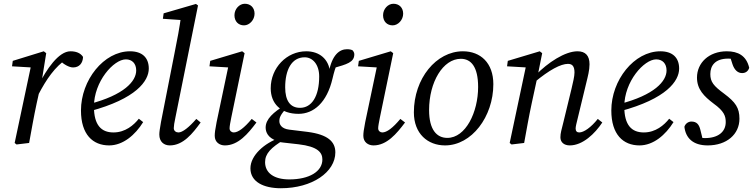

<svg xmlns="http://www.w3.org/2000/svg" viewBox="-20 -761 4008 1022"><path d="M183 -255C227 -340 273 -406 336 -448V-454L286 -451L298 -439C320 -418 348 -402 369 -402C402 -402 421 -425 422 -458C408 -480 383 -488 355 -488C292 -488 227 -392 183 -304H170L183 -255ZM58 0 68 8 135 0C148 -71 160 -140 175 -210L197 -309L202 -329L226 -478L213 -488L48 -437L44 -408L164 -401L146 -415L58 0Z M561 13C635 13 700 -43 742 -111L719 -129C692 -95 647 -56 584 -56C519 -56 480 -95 480 -194C480 -327 585 -445 650 -445C683 -445 705 -423 705 -386C705 -329 641 -255 454 -207L458 -169C705 -235 772 -330 772 -396C772 -455 736 -488 672 -488C532 -488 411 -334 411 -173C411 -45 474 13 561 13Z M884 13C955 13 1005 -50 1048 -109L1025 -128C985 -82 951 -56 930 -56C917 -56 905 -64 905 -79C905 -89 908 -110 914 -137L1034 -732L1023 -740L851 -690L847 -661L964 -653L945 -684C936 -615 923 -547 909 -478L837 -112C831 -77 828 -59 828 -45C828 -6 853 13 884 13Z M1123 -38C1123 -4 1149 13 1177 13C1248 13 1300 -49 1345 -109L1320 -128C1280 -80 1248 -56 1224 -56C1213 -56 1202 -64 1202 -78C1202 -89 1206 -110 1211 -135L1282 -478L1269 -488L1099 -437L1095 -408L1214 -401L1197 -415L1133 -111C1125 -70 1123 -53 1123 -38ZM1279 -626C1308 -626 1335 -655 1335 -688C1335 -720 1314 -741 1283 -741C1254 -741 1228 -713 1228 -680C1228 -647 1249 -626 1279 -626Z M1475 241C1642 241 1765 155 1765 50C1765 -7 1725 -45 1617 -59L1519 -71C1478 -76 1467 -99 1467 -116C1467 -134 1471 -150 1512 -193L1500 -208V-203C1435 -164 1394 -127 1394 -82C1394 -58 1406 -27 1454 -11V-8C1467 -5 1478 -3 1489 -2L1569 7C1672 19 1696 51 1696 88C1696 152 1626 194 1520 194C1439 194 1391 160 1391 102C1391 56 1424 24 1490 -16L1470 -28C1388 0 1313 66 1313 135C1313 207 1383 241 1475 241ZM1569 -155C1649 -155 1720 -214 1750 -343C1758 -377 1765 -401 1776 -425L1753 -398C1826 -419 1866 -429 1866 -472C1866 -480 1862 -487 1857 -493C1850 -497 1840 -499 1827 -499C1787 -499 1747 -469 1730 -375L1737 -376C1730 -447 1680 -488 1610 -488C1506 -488 1421 -400 1421 -291C1421 -209 1475 -155 1569 -155ZM1577 -187C1525 -187 1498 -225 1498 -296C1498 -389 1532 -456 1602 -456C1644 -456 1679 -418 1679 -354C1679 -248 1639 -187 1577 -187Z M1914 -38C1914 -4 1940 13 1968 13C2039 13 2091 -49 2136 -109L2111 -128C2071 -80 2039 -56 2015 -56C2004 -56 1993 -64 1993 -78C1993 -89 1997 -110 2002 -135L2073 -478L2060 -488L1890 -437L1886 -408L2005 -401L1988 -415L1924 -111C1916 -70 1914 -53 1914 -38ZM2070 -626C2099 -626 2126 -655 2126 -688C2126 -720 2105 -741 2074 -741C2045 -741 2019 -713 2019 -680C2019 -647 2040 -626 2070 -626Z M2349 13C2490 13 2606 -139 2606 -313C2606 -426 2538 -488 2444 -488C2302 -488 2183 -343 2183 -163C2183 -49 2257 13 2349 13ZM2361 -27C2305 -27 2264 -70 2264 -175C2264 -324 2338 -448 2433 -448C2487 -448 2525 -406 2525 -298C2525 -164 2459 -27 2361 -27Z M2703 8 2770 0C2783 -71 2795 -140 2810 -210L2839 -344L2841 -353L2866 -478L2853 -488L2683 -437L2679 -408L2799 -401L2781 -415L2693 0L2703 8ZM3013 13C3082 13 3147 -50 3186 -109L3162 -128C3126 -83 3088 -56 3063 -56C3051 -56 3044 -63 3044 -77C3044 -87 3049 -107 3056 -135L3101 -321C3109 -354 3118 -387 3118 -419C3118 -465 3096 -488 3054 -488C2988 -488 2897 -429 2830 -360H2824L2825 -323C2904 -389 2965 -421 3003 -421C3025 -421 3038 -410 3038 -375C3038 -355 3030 -322 3022 -288L2979 -111C2969 -70 2963 -53 2963 -30C2963 -4 2982 13 3013 13Z M3384 13C3458 13 3523 -43 3565 -111L3542 -129C3515 -95 3470 -56 3407 -56C3342 -56 3303 -95 3303 -194C3303 -327 3408 -445 3473 -445C3506 -445 3528 -423 3528 -386C3528 -329 3464 -255 3277 -207L3281 -169C3528 -235 3595 -330 3595 -396C3595 -455 3559 -488 3495 -488C3355 -488 3234 -334 3234 -173C3234 -45 3297 13 3384 13Z M3747 13C3848 13 3916 -46 3916 -129C3916 -187 3895 -217 3835 -262C3778 -304 3761 -325 3761 -367C3761 -412 3787 -449 3856 -449C3872 -449 3882 -447 3892 -444L3861 -475L3879 -419C3889 -389 3907 -372 3930 -372C3948 -372 3962 -381 3968 -400C3953 -465 3908 -488 3849 -488C3753 -488 3690 -426 3690 -348C3690 -285 3728 -248 3778 -210C3835 -169 3843 -143 3843 -111C3843 -59 3802 -26 3733 -26C3716 -26 3707 -28 3686 -35L3725 -1L3708 -70C3701 -98 3689 -114 3660 -114C3644 -114 3628 -103 3623 -86C3630 -26 3669 13 3747 13Z"/></svg>

Font: Source Serif 4 Variable
Style: Italic
Weight: 400
Italic angle: -12°
Designer: Frank Grießhammer
Foundry: Adobe Systems Incorporated
Version: Version 4.004;hotconv 1.0.116;makeotfexe 2.5.65601